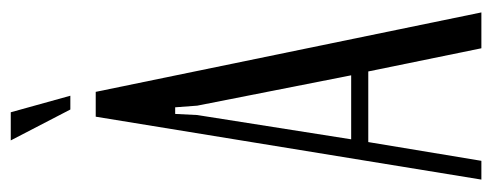

<svg xmlns="http://www.w3.org/2000/svg" viewBox="-292 -600 893 348"><g transform="rotate(-90 154.0 -426.5)"><path d="M116 -699H161L305 0H240L198 -205H70L36 0H2ZM119 -515 75 -236H191L136 -515L133 -555H121ZM129 -745 73 -853H124L154 -745Z"/></g></svg>

Font: Moniqa Paragraph
Style: Regular
Weight: 400
Designer: Rajesh Rajput
Foundry: Rajesh Rajput
Version: Version 1.000